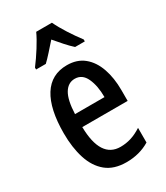

<svg xmlns="http://www.w3.org/2000/svg" viewBox="-193 -849 815 942"><g transform="rotate(-30 215.0 -378.0)"><path d="M221 -549Q278 -549 316 -518Q354 -487 373 -432.5Q392 -378 392 -309V-248H135Q138 -70 250 -70Q281 -70 310 -79Q339 -88 370 -108V-25Q312 10 238 10Q167 10 124 -25.5Q81 -61 61 -123.5Q41 -186 41 -267Q41 -404 86.5 -476.5Q132 -549 221 -549ZM221 -472Q183 -472 161 -435.5Q139 -399 136 -321H303Q303 -385 283 -428.5Q263 -472 221 -472ZM262 -766Q278 -732 304 -691.5Q330 -651 356 -617V-606H301Q281 -624 260.5 -647Q240 -670 218 -696Q195 -670 173.5 -646Q152 -622 135 -606H80V-617Q106 -651 132.5 -693Q159 -735 173 -766Z"/></g></svg>

Font: Noto Sans Lao UI ExtCond Med
Style: Regular
Weight: 500
Width: 2
Designer: Monotype Design Team
Foundry: Monotype Imaging Inc.
Version: Version 2.000; ttfautohint (v1.8.4.7-5d5b)